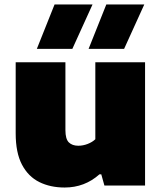

<svg xmlns="http://www.w3.org/2000/svg" viewBox="-20 -828 721 857"><path d="M268.5 9Q204.5 9 155.2 -15.5Q106 -40 78 -93.2Q50 -146.5 50 -233V-550H272V-247Q272 -207.5 287.2 -192.5Q302.5 -177.5 329.5 -177.5Q350.5 -177.5 371.2 -185.5Q392 -193.5 405.5 -206.5V-550H627.5V0H446L432 -50H424Q358 9 268.5 9ZM375.5 -610 454.5 -808H624L534 -610ZM144.5 -610 223.5 -808H393L303 -610Z"/></svg>

Font: Encode Sans Semi Expanded Black
Style: Regular
Weight: 900
Width: 6
Designer: Multiple Designers
Foundry: Impallari Type
Version: Version 3.000; ttfautohint (v1.8.3) -l 8 -r 50 -G 200 -x 14 